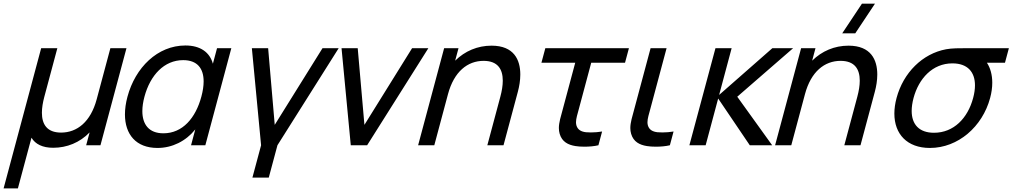

<svg xmlns="http://www.w3.org/2000/svg" viewBox="-55 -808 5632 1068"><path d="M-35 240H44.5L120.1 -42C141.4 -6 182.1 14 240.6 14C317.6 14 388.8 -15 443.5 -71.5L424.3 0H503.8L648.5 -540H559L482.8 -255.5C449.3 -130.5 374.2 -70.5 284.7 -70.5C205.3 -70.5 178.1 -117.8 178.1 -180.8C178.1 -208.3 183.3 -238.7 191.5 -269.5L264 -540H174Z M1152.3 -540 1129.2 -453.5C1111.8 -517.5 1058.9 -555 976.4 -555C821.4 -555 697.5 -432.5 654 -270C644.6 -235.1 640 -202 640 -171.5C640 -60.9 701.2 15 821.1 15C903.1 15 978.8 -23 1031.2 -88L1007.7 0H1087.2L1231.8 -540ZM854 -66.5C772.7 -66.5 736.8 -116.8 736.8 -189.9C736.8 -214.4 740.8 -241.4 748.5 -270C780.8 -390.5 858.5 -473.5 964 -473.5C1042.3 -473.5 1077.7 -427.6 1077.7 -355.1C1077.7 -329.8 1073.4 -301.4 1065.1 -270.5C1033.4 -152 961 -66.5 854 -66.5Z M1349 180H1440L1488.3 0L1829 -540H1739L1473.2 -113.5L1436.5 -540H1346L1397.3 0Z M1896.2 0H1987.2L2327.8 -540H2237.3L1972.1 -113.5L1934.8 -540H1844.8Z M2679.2 -554C2601.2 -554 2531.2 -524 2476.8 -470.5L2495.5 -540H2415.5L2270.8 0H2360.8L2437 -284.5C2470.5 -409.5 2545.6 -469.5 2635.1 -469.5C2714.5 -469.5 2741.7 -422.2 2741.7 -359.2C2741.7 -331.7 2736.5 -301.3 2728.3 -270.5L2655.8 0H2745.8L2825.8 -298.5C2833.6 -327.6 2839.2 -360.9 2839.2 -393.5C2839.2 -475.6 2803.8 -554 2679.2 -554Z M3146 4.5C3159.7 6.8 3177.3 8 3195.9 8C3222.1 8 3250.6 5.6 3273.7 0L3294.2 -76.5C3274.2 -73.1 3252.4 -71.3 3231.8 -71.3C3222.2 -71.3 3212.9 -71.7 3204.2 -72.5C3178.5 -75.5 3158.6 -85.5 3151.3 -110.5C3149.8 -116.1 3149 -121.9 3149 -128C3149 -148.5 3157.1 -172.9 3166.5 -208L3233.7 -459H3421.7L3443.4 -540H2978.4L2956.7 -459H3144.7L3076.4 -204C3064.5 -159.7 3053.7 -126.6 3053.7 -95.8C3053.7 -84.9 3055.1 -74.2 3058.2 -63.5C3071.3 -19 3105.3 -2 3146 4.5Z M3543.5 4.5C3557.2 6.8 3574.8 8 3593.4 8C3619.6 8 3648.1 5.6 3671.2 0L3691.7 -76.5C3671.7 -73.1 3649.9 -71.3 3629.3 -71.3C3619.7 -71.3 3610.4 -71.7 3601.7 -72.5C3576 -75.5 3556.1 -85.5 3548.8 -110.5C3547.3 -116.1 3546.5 -121.9 3546.5 -128C3546.5 -148.5 3554.6 -172.9 3564 -208L3652.9 -540H3563.9L3473.9 -204C3462 -159.7 3451.2 -126.6 3451.2 -95.8C3451.2 -84.9 3452.6 -74.2 3455.7 -63.5C3468.8 -19 3502.8 -2 3543.5 4.5Z M3779.7 0H3870.2L3939.8 -260L4115.7 0H4240.2L4046 -270L4356.8 -540H4241.3L3945.2 -280L4014.8 -540H3924.8Z M4812 -787.5H4739.5L4629.8 -622.5H4702.3ZM4664.9 -554C4586.9 -554 4516.9 -524 4462.6 -470.5L4481.2 -540H4401.2L4256.5 0H4346.5L4422.7 -284.5C4456.2 -409.5 4531.3 -469.5 4620.8 -469.5C4700.2 -469.5 4727.4 -422.2 4727.4 -359.2C4727.4 -331.7 4722.2 -301.3 4714 -270.5L4641.5 0H4731.5L4811.5 -298.5C4819.3 -327.6 4824.9 -360.9 4824.9 -393.5C4824.9 -475.6 4789.5 -554 4664.9 -554Z M5556.9 -540H5326.4C5280.4 -540 5239.9 -540 5207.7 -534C5076.2 -509.5 4969.9 -404 4932.1 -263C4923.9 -232.4 4919.9 -203.3 4919.9 -176.2C4919.9 -62.6 4990.5 15 5117.6 15C5274.6 15 5409.9 -103.5 5452.6 -263C5460.7 -292.9 5464.5 -321.5 5464.5 -347.9C5464.5 -392 5453.8 -430.2 5434.7 -459H5535.2ZM5140.3 -69.5C5057.7 -69.5 5016.2 -116.1 5016.2 -191.1C5016.2 -212.8 5019.7 -236.9 5026.6 -263C5055.5 -370.7 5131.9 -455.5 5242.7 -455.5C5243.1 -455.5 5243.4 -455.5 5243.7 -455.5C5328 -455.1 5368.3 -406.7 5368.3 -333.2C5368.3 -311.7 5364.9 -288.2 5358.1 -263C5327.9 -150 5249.8 -69.5 5140.3 -69.5Z"/></svg>

Font: Manrope
Style: MediumItalic
Weight: 500
Italic angle: -15°
Designer: Mikhail Sharanda
Foundry: Mikhail Sharanda
Version: Version 4.502;hotconv 1.0.109;makeotfexe 2.5.65596